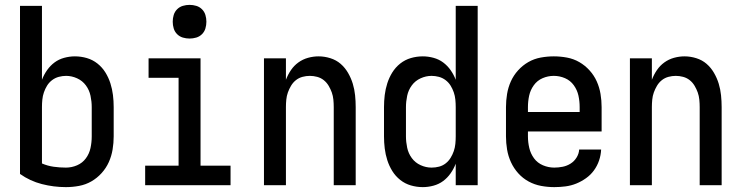

<svg xmlns="http://www.w3.org/2000/svg" viewBox="-20 -759 3040 787"><path d="M250 8Q200 8 151.5 -4.5Q103 -17 62 -46V-735H152V-432Q160 -453 173 -471.5Q186 -490 203.5 -503Q221 -516 243 -522Q265 -528 287 -528Q312 -528 336 -521Q360 -514 379.5 -498.5Q399 -483 412 -462Q425 -441 432.5 -417.5Q440 -394 443 -369.5Q446 -345 446 -320V-200Q446 -173 441.5 -146Q437 -119 426 -94.5Q415 -70 396.5 -49.5Q378 -29 354.5 -15.5Q331 -2 304 3Q277 8 250 8ZM250 -72Q274 -72 296 -81.5Q318 -91 332 -110Q346 -129 351 -152.5Q356 -176 356 -200V-320Q356 -343 351 -366.5Q346 -390 332 -409Q318 -428 296 -438Q274 -448 251 -448Q236 -448 221 -444Q206 -440 193.5 -430.5Q181 -421 173 -408Q165 -395 160 -380.5Q155 -366 153.5 -350.5Q152 -335 152 -320V-89Q175 -79 200 -75.5Q225 -72 250 -72Z M575 0V-80H712V-440H589V-520H802V-80H925V0ZM757 -601Q743 -601 729.5 -605Q716 -609 706 -619Q696 -629 692 -642.5Q688 -656 688 -670Q688 -684 692 -697.5Q696 -711 706 -721Q716 -731 729.5 -735Q743 -739 757 -739Q771 -739 784.5 -735Q798 -731 808 -721Q818 -711 822 -697.5Q826 -684 826 -670Q826 -656 822 -642.5Q818 -629 808 -619Q798 -609 784.5 -605Q771 -601 757 -601Z M1062 0V-520H1152V-432Q1160 -453 1172.5 -471.5Q1185 -490 1203 -503Q1221 -516 1242.5 -522Q1264 -528 1286 -528Q1310 -528 1334 -520.5Q1358 -513 1376 -497.5Q1394 -482 1406.5 -460.5Q1419 -439 1426 -416Q1433 -393 1435.5 -368.5Q1438 -344 1438 -320V0H1348V-320Q1348 -335 1346.5 -350.5Q1345 -366 1340 -380Q1335 -394 1327 -407.5Q1319 -421 1307 -430.5Q1295 -440 1280 -444Q1265 -448 1250 -448Q1235 -448 1220 -444Q1205 -440 1193 -430.5Q1181 -421 1173 -407.5Q1165 -394 1160 -380Q1155 -366 1153.5 -350.5Q1152 -335 1152 -320V0Z M1713 8Q1688 8 1664 1Q1640 -6 1620.5 -21.5Q1601 -37 1588 -58Q1575 -79 1567.5 -102.5Q1560 -126 1557 -150.5Q1554 -175 1554 -200V-320Q1554 -345 1557 -369.5Q1560 -394 1567.5 -417.5Q1575 -441 1588 -462Q1601 -483 1620.5 -498.5Q1640 -514 1664 -521Q1688 -528 1713 -528Q1735 -528 1757 -522Q1779 -516 1796.5 -503Q1814 -490 1827 -471.5Q1840 -453 1848 -432V-735H1938V0H1848V-88Q1840 -67 1827 -48.5Q1814 -30 1796.5 -17Q1779 -4 1757 2Q1735 8 1713 8ZM1749 -72Q1765 -72 1780 -76Q1795 -80 1807 -89.5Q1819 -99 1827 -112Q1835 -125 1840 -139.5Q1845 -154 1846.5 -169.5Q1848 -185 1848 -200V-320Q1848 -335 1846.5 -350.5Q1845 -366 1840 -380.5Q1835 -395 1827 -408Q1819 -421 1806.5 -430.5Q1794 -440 1779 -444Q1764 -448 1749 -448Q1726 -448 1704 -438Q1682 -428 1668 -409Q1654 -390 1649 -366.5Q1644 -343 1644 -320V-200Q1644 -177 1649 -153.5Q1654 -130 1668 -111Q1682 -92 1704 -82Q1726 -72 1749 -72Z M2252 8Q2225 8 2198 3Q2171 -2 2147 -15Q2123 -28 2104.5 -48.5Q2086 -69 2074.5 -94Q2063 -119 2058.5 -146Q2054 -173 2054 -200V-320Q2054 -347 2058.5 -374Q2063 -401 2074 -425.5Q2085 -450 2103.5 -470.5Q2122 -491 2145.5 -504.5Q2169 -518 2196 -523Q2223 -528 2250 -528Q2277 -528 2304 -523Q2331 -518 2354.5 -504.5Q2378 -491 2396.5 -470.5Q2415 -450 2426 -425.5Q2437 -401 2441.5 -374Q2446 -347 2446 -320V-220H2144V-200Q2144 -176 2149.5 -152.5Q2155 -129 2169 -110Q2183 -91 2205.5 -81.5Q2228 -72 2252 -72Q2269 -72 2286.5 -75.5Q2304 -79 2319 -88.5Q2334 -98 2343.5 -113.5Q2353 -129 2354 -146H2444Q2443 -123 2435.5 -101Q2428 -79 2414.5 -60.5Q2401 -42 2382 -28.5Q2363 -15 2342 -6.5Q2321 2 2298 5Q2275 8 2252 8ZM2356 -300V-320Q2356 -344 2351 -367Q2346 -390 2332 -409.5Q2318 -429 2296 -438.5Q2274 -448 2250 -448Q2226 -448 2204 -438.5Q2182 -429 2168 -409.5Q2154 -390 2149 -367Q2144 -344 2144 -320V-300Z M2562 0V-520H2652V-432Q2660 -453 2672.5 -471.5Q2685 -490 2703 -503Q2721 -516 2742.5 -522Q2764 -528 2786 -528Q2810 -528 2834 -520.5Q2858 -513 2876 -497.5Q2894 -482 2906.5 -460.5Q2919 -439 2926 -416Q2933 -393 2935.5 -368.5Q2938 -344 2938 -320V0H2848V-320Q2848 -335 2846.5 -350.5Q2845 -366 2840 -380Q2835 -394 2827 -407.5Q2819 -421 2807 -430.5Q2795 -440 2780 -444Q2765 -448 2750 -448Q2735 -448 2720 -444Q2705 -440 2693 -430.5Q2681 -421 2673 -407.5Q2665 -394 2660 -380Q2655 -366 2653.5 -350.5Q2652 -335 2652 -320V0Z"/></svg>

Font: Iosevka SS18 Medium
Style: Regular
Weight: 500
Monospace: yes
Designer: Belleve Invis
Foundry: Belleve Invis
Version: Version 25.1.1; ttfautohint (v1.8.4)